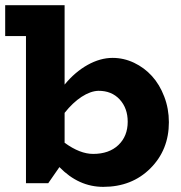

<svg xmlns="http://www.w3.org/2000/svg" viewBox="-20 -706 697 740"><path d="M414.1 -482.9Q457 -482.9 496.6 -464.1Q536.1 -445.3 565.7 -412.8Q595.2 -380.4 613 -333.7Q630.9 -287.1 630.9 -234.9Q630.9 -128.4 559.6 -57.1Q488.3 14.2 377.9 14.2Q283.2 14.2 209 -62L166 0H80.1V-566.9H0V-686H229V-379.9Q269 -428.7 317.6 -455.8Q366.2 -482.9 414.1 -482.9ZM338.9 -112.8Q400.4 -112.8 436.3 -147Q472.2 -181.2 472.2 -236.8Q472.2 -289.1 441.2 -322.8Q410.2 -356.4 358.9 -356Q328.6 -355 294.4 -332.8Q260.3 -310.5 229 -271V-155.8Q288.1 -112.8 338.9 -112.8Z"/></svg>

Font: BioRhyme ExtraBold
Style: Regular
Weight: 800
Designer: Aoife Mooney
Foundry: Aoife Mooney Type
Version: Version 1.500;PS 001.500;hotconv 1.0.88;makeotf.lib2.5.64775